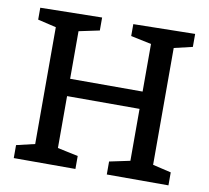

<svg xmlns="http://www.w3.org/2000/svg" viewBox="-78 -787 951 874"><g transform="rotate(10 397.5 -350.0)"><path d="M325 -60V0H40V-60L125 -80V-620L40 -640V-695L325 -700V-640L230 -620V-400H565V-620L470 -640V-695L755 -700V-640L670 -620V-80L755 -60V0H470V-60L565 -80V-320H230V-80Z"/></g></svg>

Font: Bitter
Style: Regular
Weight: 400
Designer: Sol Matas
Foundry: Sol Matas
Version: Version 1.001